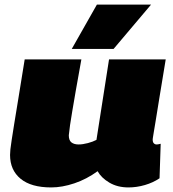

<svg xmlns="http://www.w3.org/2000/svg" viewBox="-20 -810 758 840"><path d="M204 10Q116 10 70 -28Q24 -66 24 -132Q24 -143 25.5 -157Q27 -171 31 -197Q35 -223 42 -267Q49 -311 60.5 -380Q72 -449 88 -550H336Q321 -468 311.5 -413Q302 -358 296 -322.5Q290 -287 286.5 -263Q283 -239 281 -218Q281 -196 292.5 -187Q304 -178 324 -178Q342 -178 364.5 -184Q387 -190 402 -198L457 -550H705Q688 -448 677.5 -383Q667 -318 661 -281Q655 -244 652 -227Q649 -210 648.5 -205Q648 -200 648 -199Q648 -188 653 -183Q658 -178 665 -178Q667 -178 671.5 -178.5Q676 -179 683 -181L678 -30Q650 -11 614 -0.5Q578 10 542 10Q494 10 458.5 -11Q423 -32 407 -61Q359 -26 305.5 -8Q252 10 204 10ZM294 -596 404 -790H641L477 -596Z"/></svg>

Font: Georama Extended Black
Style: Italic
Weight: 900
Width: 7
Italic angle: -9°
Designer: Jean-Baptiste Levee
Foundry: Production Type
Version: Version 1.000